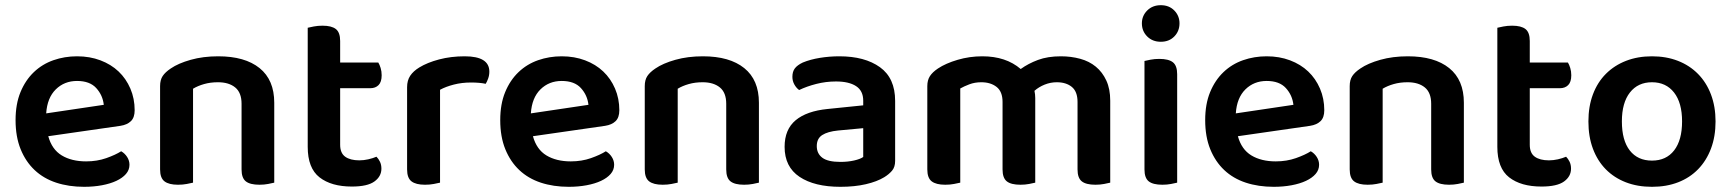

<svg xmlns="http://www.w3.org/2000/svg" viewBox="-20 -705 6672 740"><path d="M166 -180Q180 -129 218 -106Q256 -83 312 -83Q354 -83 389.5 -95.5Q425 -108 447 -122Q461 -114 470 -100Q479 -86 479 -70Q479 -50 465.5 -34.5Q452 -19 428.5 -8Q405 3 373 9Q341 15 304 15Q245 15 196.5 -1Q148 -17 113.5 -49.5Q79 -82 59.5 -130Q40 -178 40 -242Q40 -304 59 -350Q78 -396 110.5 -427Q143 -458 186 -473Q229 -488 277 -488Q326 -488 367 -472.5Q408 -457 437 -429.5Q466 -402 482.5 -363.5Q499 -325 499 -280Q499 -252 484.5 -238Q470 -224 444 -220ZM277 -393Q228 -393 195 -360.5Q162 -328 158 -268L380 -301Q376 -338 351 -365.5Q326 -393 277 -393Z M911 -305Q911 -348 886.5 -368Q862 -388 820 -388Q791 -388 766.5 -381Q742 -374 724 -363V-1Q715 1 700 4Q685 7 666 7Q631 7 614 -6Q597 -19 597 -52V-373Q597 -397 607 -412Q617 -427 638 -441Q667 -461 715 -474.5Q763 -488 821 -488Q924 -488 980.5 -442.5Q1037 -397 1037 -309V-1Q1029 1 1013.5 4Q998 7 980 7Q944 7 927.5 -6Q911 -19 911 -52V-305Z M1291 -147Q1291 -115 1310.5 -101Q1330 -87 1365 -87Q1382 -87 1399.5 -91Q1417 -95 1431 -101Q1439 -93 1444.5 -81.5Q1450 -70 1450 -55Q1450 -25 1423 -5.5Q1396 14 1336 14Q1257 14 1211.5 -21.5Q1166 -57 1166 -139V-598Q1174 -600 1189.5 -603Q1205 -606 1223 -606Q1258 -606 1274.5 -593Q1291 -580 1291 -547V-464H1438Q1443 -456 1447 -443Q1451 -430 1451 -415Q1451 -389 1439 -377Q1427 -365 1407 -365H1291V-147Z M1676 -1Q1667 1 1652 4Q1637 7 1618 7Q1583 7 1566 -6Q1549 -19 1549 -52V-369Q1549 -395 1561 -413Q1573 -431 1596 -445Q1627 -464 1672.5 -476Q1718 -488 1771 -488Q1866 -488 1866 -429Q1866 -415 1861.5 -402.5Q1857 -390 1852 -382Q1829 -387 1795 -387Q1760 -387 1729 -379Q1698 -371 1676 -359Z M2034 -180Q2048 -129 2086 -106Q2124 -83 2180 -83Q2222 -83 2257.5 -95.5Q2293 -108 2315 -122Q2329 -114 2338 -100Q2347 -86 2347 -70Q2347 -50 2333.5 -34.5Q2320 -19 2296.5 -8Q2273 3 2241 9Q2209 15 2172 15Q2113 15 2064.5 -1Q2016 -17 1981.5 -49.5Q1947 -82 1927.5 -130Q1908 -178 1908 -242Q1908 -304 1927 -350Q1946 -396 1978.5 -427Q2011 -458 2054 -473Q2097 -488 2145 -488Q2194 -488 2235 -472.5Q2276 -457 2305 -429.5Q2334 -402 2350.5 -363.5Q2367 -325 2367 -280Q2367 -252 2352.5 -238Q2338 -224 2312 -220ZM2145 -393Q2096 -393 2063 -360.5Q2030 -328 2026 -268L2248 -301Q2244 -338 2219 -365.5Q2194 -393 2145 -393Z M2779 -305Q2779 -348 2754.5 -368Q2730 -388 2688 -388Q2659 -388 2634.5 -381Q2610 -374 2592 -363V-1Q2583 1 2568 4Q2553 7 2534 7Q2499 7 2482 -6Q2465 -19 2465 -52V-373Q2465 -397 2475 -412Q2485 -427 2506 -441Q2535 -461 2583 -474.5Q2631 -488 2689 -488Q2792 -488 2848.5 -442.5Q2905 -397 2905 -309V-1Q2897 1 2881.5 4Q2866 7 2848 7Q2812 7 2795.5 -6Q2779 -19 2779 -52V-305Z M3219 -81Q3248 -81 3272 -86.5Q3296 -92 3307 -100V-211L3210 -202Q3170 -198 3149 -184.5Q3128 -171 3128 -142Q3128 -113 3149.5 -97Q3171 -81 3219 -81ZM3215 -488Q3313 -488 3371.5 -446Q3430 -404 3430 -316V-85Q3430 -61 3418 -47Q3406 -33 3388 -22Q3360 -5 3317 5Q3274 15 3219 15Q3119 15 3061.5 -23.5Q3004 -62 3004 -139Q3004 -206 3046.5 -241.5Q3089 -277 3170 -285L3307 -299V-317Q3307 -355 3279.5 -373Q3252 -391 3202 -391Q3163 -391 3126 -381.5Q3089 -372 3060 -358Q3049 -366 3041.5 -379.5Q3034 -393 3034 -409Q3034 -429 3043.5 -441.5Q3053 -454 3074 -464Q3103 -476 3140 -482Q3177 -488 3215 -488Z M4259 -1Q4251 1 4235.5 4Q4220 7 4202 7Q4166 7 4149.5 -6Q4133 -19 4133 -52V-312Q4133 -352 4111 -370Q4089 -388 4053 -388Q4029 -388 4006.5 -379Q3984 -370 3967 -355Q3970 -341 3970 -327V-1Q3962 1 3946.5 4Q3931 7 3913 7Q3877 7 3860.5 -6Q3844 -19 3844 -52V-312Q3844 -352 3821 -370Q3798 -388 3762 -388Q3737 -388 3716 -380Q3695 -372 3681 -364V-1Q3672 1 3657 4Q3642 7 3623 7Q3588 7 3571 -6Q3554 -19 3554 -52V-373Q3554 -396 3564 -411.5Q3574 -427 3595 -441Q3625 -461 3671 -474.5Q3717 -488 3766 -488Q3857 -488 3914 -439Q3943 -460 3980.5 -474Q4018 -488 4069 -488Q4108 -488 4143 -478.5Q4178 -469 4203.5 -448Q4229 -427 4244 -394.5Q4259 -362 4259 -317Z M4391 -470Q4399 -472 4414.5 -475Q4430 -478 4448 -478Q4484 -478 4500.5 -465Q4517 -452 4517 -419V-1Q4509 1 4493.5 4Q4478 7 4460 7Q4424 7 4407.5 -6Q4391 -19 4391 -52ZM4381 -615Q4381 -644 4401.5 -664.5Q4422 -685 4454 -685Q4486 -685 4506 -664.5Q4526 -644 4526 -615Q4526 -585 4506 -564.5Q4486 -544 4454 -544Q4422 -544 4401.5 -564.5Q4381 -585 4381 -615Z M4751 -180Q4765 -129 4803 -106Q4841 -83 4897 -83Q4939 -83 4974.5 -95.5Q5010 -108 5032 -122Q5046 -114 5055 -100Q5064 -86 5064 -70Q5064 -50 5050.5 -34.5Q5037 -19 5013.5 -8Q4990 3 4958 9Q4926 15 4889 15Q4830 15 4781.5 -1Q4733 -17 4698.5 -49.5Q4664 -82 4644.5 -130Q4625 -178 4625 -242Q4625 -304 4644 -350Q4663 -396 4695.5 -427Q4728 -458 4771 -473Q4814 -488 4862 -488Q4911 -488 4952 -472.5Q4993 -457 5022 -429.5Q5051 -402 5067.5 -363.5Q5084 -325 5084 -280Q5084 -252 5069.5 -238Q5055 -224 5029 -220ZM4862 -393Q4813 -393 4780 -360.5Q4747 -328 4743 -268L4965 -301Q4961 -338 4936 -365.5Q4911 -393 4862 -393Z M5496 -305Q5496 -348 5471.5 -368Q5447 -388 5405 -388Q5376 -388 5351.5 -381Q5327 -374 5309 -363V-1Q5300 1 5285 4Q5270 7 5251 7Q5216 7 5199 -6Q5182 -19 5182 -52V-373Q5182 -397 5192 -412Q5202 -427 5223 -441Q5252 -461 5300 -474.5Q5348 -488 5406 -488Q5509 -488 5565.5 -442.5Q5622 -397 5622 -309V-1Q5614 1 5598.5 4Q5583 7 5565 7Q5529 7 5512.5 -6Q5496 -19 5496 -52V-305Z M5876 -147Q5876 -115 5895.5 -101Q5915 -87 5950 -87Q5967 -87 5984.5 -91Q6002 -95 6016 -101Q6024 -93 6029.5 -81.5Q6035 -70 6035 -55Q6035 -25 6008 -5.5Q5981 14 5921 14Q5842 14 5796.5 -21.5Q5751 -57 5751 -139V-598Q5759 -600 5774.5 -603Q5790 -606 5808 -606Q5843 -606 5859.5 -593Q5876 -580 5876 -547V-464H6023Q6028 -456 6032 -443Q6036 -430 6036 -415Q6036 -389 6024 -377Q6012 -365 5992 -365H5876V-147Z M6592 -237Q6592 -179 6574.5 -132.5Q6557 -86 6525 -53Q6493 -20 6448 -2.5Q6403 15 6347 15Q6291 15 6246 -2.5Q6201 -20 6169 -52.5Q6137 -85 6119.5 -131.5Q6102 -178 6102 -237Q6102 -295 6119.5 -341.5Q6137 -388 6169.5 -420.5Q6202 -453 6247 -470.5Q6292 -488 6347 -488Q6402 -488 6447 -470.5Q6492 -453 6524.5 -420Q6557 -387 6574.5 -340.5Q6592 -294 6592 -237ZM6347 -388Q6293 -388 6262 -348.5Q6231 -309 6231 -237Q6231 -164 6261.5 -125Q6292 -86 6347 -86Q6402 -86 6432.5 -125.5Q6463 -165 6463 -237Q6463 -309 6432 -348.5Q6401 -388 6347 -388Z"/></svg>

Font: Baloo Bhaina 2 SemiBold
Style: Regular
Weight: 600
Designer: Yesha Goshar, Manish Minz, Shuchita Grover and Ek Type
Foundry: Ek Type
Version: Version 1.640;hotconv 1.0.111;makeotfexe 2.5.65597; ttfautoh